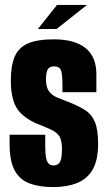

<svg xmlns="http://www.w3.org/2000/svg" viewBox="-20 -753 438 781"><path d="M196 8Q140 8 100 -7Q60 -22 39.5 -60Q19 -98 19 -169V-205Q55 -205 91.5 -205Q128 -205 164 -205V-157Q164 -125 168 -108.5Q172 -92 179.5 -86Q187 -80 198 -80Q215 -80 223.5 -93.5Q232 -107 232 -147Q232 -182 221.5 -198.5Q211 -215 187 -226Q163 -237 123 -253Q87 -270 65 -292Q43 -314 33.5 -347Q24 -380 24 -425Q24 -486 40 -523Q56 -560 94 -576.5Q132 -593 199 -593Q284 -593 328 -557.5Q372 -522 372 -451V-378Q338 -378 303.5 -378Q269 -378 234 -378V-409Q234 -451 228 -467Q222 -483 200 -483Q181 -483 174 -470.5Q167 -458 167 -430Q167 -398 179.5 -381.5Q192 -365 212 -356.5Q232 -348 254 -340Q298 -323 325.5 -305.5Q353 -288 366 -257Q379 -226 379 -168Q379 -102 357 -63.5Q335 -25 293.5 -8.5Q252 8 196 8ZM134 -635 212 -733H334L210 -635Z"/></svg>

Font: Alumni Sans Thin ExtraBold
Style: Regular
Weight: 800
Version: Version 1.018